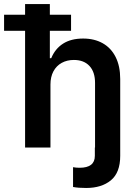

<svg xmlns="http://www.w3.org/2000/svg" viewBox="-64 -727 671 946"><path d="M404.3 0V-318.4Q404.3 -372.6 376.7 -402.1Q349.1 -431.6 299.8 -431.6Q266.1 -431.6 240 -417.2Q213.9 -402.8 199.2 -375.5Q184.6 -348.1 184.6 -310.5V0H59.6V-575.2H-43.9V-654.3H59.6V-707H181.6V-654.3H286.1V-575.2H181.6V-440.4H188.5Q207.5 -486.8 246.8 -512Q286.1 -537.1 345.7 -537.1Q400.9 -537.1 442.1 -513.9Q483.4 -490.7 505.9 -445.8Q528.3 -400.9 528.3 -337.9V41Q528.3 123.5 482.4 161.4Q436.5 199.2 360.4 199.2Q321.8 199.2 295.9 194.3V96.7Q310.5 99.6 328.1 99.6Q403.3 99.6 403.3 41V0Z"/></svg>

Font: Pretendard SemiBold
Style: Regular
Weight: 600
Designer: Base glyphs from Inter by Rasmus Andersson; Hangeul glyphs from Noto Sans CJK(Source Han Sans) by Jang Soo-young and Kan
Foundry: Kil Hyung-jin
Version: Version 1.309